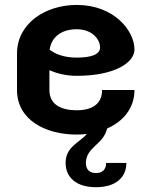

<svg xmlns="http://www.w3.org/2000/svg" viewBox="-20 -537 623 790"><path d="M333.3 133.3C335 66.7 404.2 60 420.8 -8.3C487.5 -37.5 533.3 -92.5 533.3 -166.7H400C400 -109.2 359.2 -83.3 295.8 -83.3C232.5 -83.3 183.3 -105.8 183.3 -166.7V-248.3C213.3 -235 250.8 -225 295.8 -225C451.7 -225 533.3 -279.2 533.3 -333.3C533.3 -410.8 449.2 -516.7 295.8 -516.7C165.8 -516.7 50 -440 50 -316.7V-166.7C50 -43.3 167.5 16.7 295.8 16.7C310 16.7 324.2 15.8 337.5 14.2C305.8 50.8 250 66.7 250 133.3C250 193.3 294.2 233.3 375 233.3C455.8 233.3 500 193.3 500 133.3H416.7C416.7 163.3 398.3 175 375 175C351.7 175 333.3 163.3 333.3 133.3ZM184.2 -332.5C191.7 -385.8 234.2 -416.7 295.8 -416.7C356.7 -416.7 391.7 -377.5 391.7 -341.7C391.7 -311.7 352.5 -300 295.8 -300C243.3 -300 208.3 -314.2 184.2 -332.5Z"/></svg>

Font: BoonHome
Style: Bold
Weight: 700
Designer: Sungsit Sawaiwan
Foundry: Sungsit Sawaiwan
Version: Version 0.2